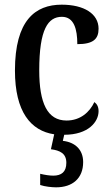

<svg xmlns="http://www.w3.org/2000/svg" viewBox="-20 -567 475 822"><path d="M220 235C290 235 336 197 336 127C336 74 302 42 249 36L255 10C359 10 402 -46 402 -91C402 -110 395 -122 384 -130C364 -87 324 -51 265 -51C183 -51 148 -125 148 -266C148 -443 186 -495 245 -495C297 -495 311 -442 311 -378C378 -378 402 -399 402 -444C402 -508 340 -547 244 -547C131 -547 44 -480 44 -265C44 -88 112 -7 212 8L198 72C237 77 264 90 264 130C264 169 243 185 208 185C193 185 172 182 152 177V225C172 232 203 235 220 235Z"/></svg>

Font: Noto Serif Thai Condensed Medium
Style: Regular
Weight: 500
Width: 3
Designer: Monotype Design Team
Foundry: Monotype Imaging Inc.
Version: Version 2.002